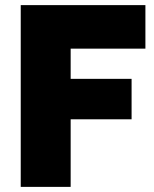

<svg xmlns="http://www.w3.org/2000/svg" viewBox="-20 -730 603 750"><path d="M61 0V-710H548V-540H256V-422H494V-264H256V0Z"/></svg>

Font: Raleway Black
Style: Regular
Weight: 900
Designer: Matt McInerney, Pablo Impallari, Rodrigo Fuenzalida
Foundry: Matt McInerney, Pablo Impallari, Rodrigo Fuenzalida
Version: Version 4.026